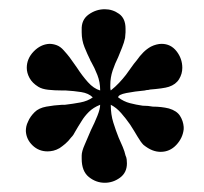

<svg xmlns="http://www.w3.org/2000/svg" viewBox="-20 -730 442 416"><path d="M197 -535Q197 -552 191 -567.5Q185 -583 177 -597L176 -598V-599Q169 -613 163 -628Q157 -643 157 -660V-665Q156 -687 172 -698.5Q188 -710 207 -710Q224 -710 238 -700Q252 -690 252 -668V-660Q252 -657 251.5 -654Q251 -651 251 -648Q249 -638 244.5 -627Q240 -616 236 -606Q229 -592 224 -577Q219 -562 219 -546V-540Q219 -537 220 -534Q230 -542 238 -550.5Q246 -559 253 -568Q259 -576 264.5 -584Q270 -592 276 -599Q283 -609 290.5 -616.5Q298 -624 307 -629Q313 -632 319 -633.5Q325 -635 330 -635Q350 -635 362.5 -619Q375 -603 375 -583Q375 -570 368 -558.5Q361 -547 346 -542Q340 -540 329 -538.5Q318 -537 305 -536Q302 -535 299.5 -535Q297 -535 294 -534Q272 -532 254 -528.5Q236 -525 236 -519Q248 -510 261.5 -506.5Q275 -503 289 -501Q295 -501 300.5 -500.5Q306 -500 311 -499Q320 -499 329 -498Q338 -497 346 -495Q363 -490 370 -479Q377 -468 378 -455V-450Q376 -431 362 -416Q348 -401 328 -401Q319 -401 310 -404.5Q301 -408 291 -416Q285 -422 278 -434Q271 -446 262 -460Q253 -473 242.5 -485Q232 -497 220 -503Q220 -482 225.5 -464.5Q231 -447 237 -432Q242 -421 246 -411.5Q250 -402 252 -393Q254 -389 254.5 -384.5Q255 -380 255 -376Q255 -356 240 -345Q225 -334 207 -334Q188 -334 172.5 -346.5Q157 -359 157 -386V-393Q157 -402 163.5 -416.5Q170 -431 177 -448Q185 -464 191 -479Q197 -494 197 -503Q182 -497 172.5 -487.5Q163 -478 157 -468Q153 -462 149.5 -456Q146 -450 143 -445Q141 -441 139 -438Q137 -435 134 -432Q128 -424 121.5 -418.5Q115 -413 109 -409Q102 -405 95.5 -403.5Q89 -402 83 -402Q64 -402 50.5 -415Q37 -428 36 -446Q36 -451 37 -456Q38 -461 41 -467Q43 -472 46.5 -477Q50 -482 55 -487Q64 -496 80.5 -499Q97 -502 115 -503H121Q138 -505 154 -508Q170 -511 181 -519Q172 -528 156 -530.5Q140 -533 122 -534H114Q98 -534 84.5 -535.5Q71 -537 63 -542Q50 -550 44 -561Q38 -572 38 -583Q38 -603 53 -618.5Q68 -634 87 -635Q95 -635 103 -632Q111 -629 118 -621Q120 -619 121.5 -617Q123 -615 125 -613Q131 -606 136 -598.5Q141 -591 147 -583Q158 -566 170.5 -552Q183 -538 197 -534Z"/></svg>

Font: Fette UNZ Fraktur
Style: Regular
Weight: 900
Foundry: UNZ1 Extensions by Catfonts.de
Version: Version 0.000 2012 initial release